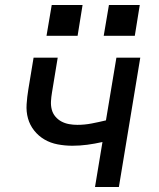

<svg xmlns="http://www.w3.org/2000/svg" viewBox="-20 -752 640 772"><path d="M362 0 392 -181Q361 -174 331 -170Q301 -166 271 -166Q241 -166 212 -171.5Q183 -177 159 -191Q135 -205 117.5 -227Q100 -249 92.5 -276Q85 -303 87 -333Q89 -363 94 -393L115 -520H212L189 -380Q186 -362 185 -345Q184 -328 188 -312Q192 -296 202.5 -283.5Q213 -271 227 -263.5Q241 -256 257.5 -253Q274 -250 291 -250Q320 -250 348.5 -255.5Q377 -261 406 -268L448 -520H544L458 0ZM397 -608 418 -732H542L522 -608ZM167 -608 188 -732H312L292 -608Z"/></svg>

Font: Iosevka SS04 Medium Extended
Style: Italic
Weight: 500
Width: 7
Italic angle: -9°
Monospace: yes
Designer: Belleve Invis
Foundry: Belleve Invis
Version: Version 19.0.0; ttfautohint (v1.8.4)